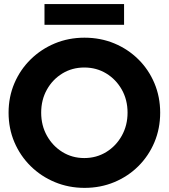

<svg xmlns="http://www.w3.org/2000/svg" viewBox="-20 -912 826 940"><path d="M394 7.8Q316.4 7.8 248.8 -20.3Q181.2 -48.3 130.1 -98.6Q79.1 -148.9 50.5 -215.8Q22 -282.7 22 -360.4Q22 -437.5 50.5 -504.4Q79.1 -571.3 130.1 -621.3Q181.2 -671.4 248.5 -699.5Q315.9 -727.5 393.6 -727.5Q472.2 -727.5 539.6 -699.5Q606.9 -671.4 657.5 -621.3Q708 -571.3 736.1 -504.4Q764.2 -437.5 764.2 -360.4Q764.2 -282.7 736.1 -215.8Q708 -148.9 657.5 -98.6Q606.9 -48.3 539.6 -20.3Q472.2 7.8 394 7.8ZM392.6 -138.2Q452.1 -138.2 500.2 -167.7Q548.3 -197.3 576.4 -247.8Q604.5 -298.3 604.5 -360.4Q604.5 -423.3 576.2 -473.4Q547.9 -523.4 500 -552.5Q452.1 -581.5 392.6 -581.5Q333.5 -581.5 285.6 -552.5Q237.8 -523.4 209.7 -473.4Q181.6 -423.3 181.6 -360.4Q181.6 -297.9 209.7 -247.6Q237.8 -197.3 285.6 -167.7Q333.5 -138.2 392.6 -138.2ZM197.8 -790.5V-892.1H587.4V-790.5Z"/></svg>

Font: Reddit Sans ExtraBold
Style: Regular
Weight: 800
Designer: Stephen Hutchings
Foundry: Reddit
Version: Version 1.014; ttfautohint (v1.8.4.7-5d5b)